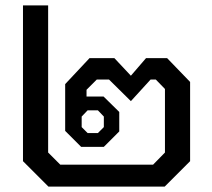

<svg xmlns="http://www.w3.org/2000/svg" viewBox="-20 -690 783 710"><path d="M65 -94V-670H158V-126L203 -81H546L590 -126V-361L556 -396H537L464 -316L383 -396H338L300 -358V-333H363L421 -276V-204L364 -147H280L221 -206V-379L311 -475H403L464 -410L520 -475H598L683 -387V-94L589 0H159ZM342 -198 364 -220V-259L342 -282H304L282 -259V-220L304 -198Z"/></svg>

Font: Chakra Petch Medium
Style: Regular
Weight: 500
Designer: Katatrad Aksorn Co.,Ltd.
Foundry: Cadson Demak Co.,Ltd.
Version: Version 1.000; ttfautohint (v1.6)